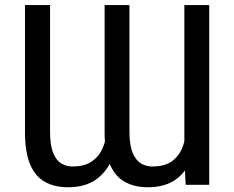

<svg xmlns="http://www.w3.org/2000/svg" viewBox="-20 -748 948 777"><path d="M726.1 -105V-727.5H826.7V0H731.4ZM734.4 -246.1 779.3 -247.1Q779.3 -173.3 758.8 -115.2Q738.3 -57.1 694.1 -23.7Q649.9 9.8 577.6 9.8Q525.9 9.8 486.6 -11.2Q447.3 -32.2 425.3 -81.3Q403.3 -130.4 403.3 -215.3V-727.5H503.9V-215.3Q503.9 -159.2 517.3 -128.4Q530.8 -97.7 551.8 -85.9Q572.8 -74.2 595.7 -74.2Q650.9 -74.2 680.9 -99.4Q710.9 -124.5 722.7 -164.1Q734.4 -203.6 734.4 -246.1ZM413.1 -246.1 458 -247.1Q458.5 -173.3 437.5 -115.2Q416.5 -57.1 371.6 -23.7Q326.7 9.8 254.4 9.8Q201.7 9.8 162.6 -11.5Q123.5 -32.7 102.3 -82Q81.1 -131.3 81.1 -215.3V-727.5H182.6V-215.3Q182.6 -159.2 195.6 -128.4Q208.5 -97.7 229 -85.9Q249.5 -74.2 272 -74.2Q318.8 -74.2 346.9 -91.8Q375 -109.4 389.4 -136.2Q403.8 -163.1 408.4 -192.6Q413.1 -222.2 413.1 -246.1Z"/></svg>

Font: Adwaita Sans
Style: Regular
Weight: 400
Designer: Rasmus Andersson
Foundry: rsms
Version: Version 4.001;git-9221beed3